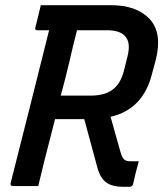

<svg xmlns="http://www.w3.org/2000/svg" viewBox="-20 -720 640 743"><path d="M128 0H30Q19 0 21 -11Q60 -163 96 -307.5Q132 -452 170 -603H125Q113 -603 117 -614Q122 -636 127.5 -657Q133 -678 138 -700H408Q509 -700 559 -646.5Q609 -593 583 -489L569 -437Q535 -297 408 -268Q418 -233 427.5 -198Q437 -163 447 -129Q453 -109 461 -102.5Q469 -96 483 -96H517Q511 -74 505.5 -52.5Q500 -31 495 -8Q492 3 481 3H459Q414 3 391 -14Q368 -31 357 -71Q344 -118 331.5 -165Q319 -212 306 -259H193Q183 -220 173 -180.5Q163 -141 152 -99Q139 -45 128 0ZM248 -479Q240 -446 232 -414Q224 -382 215 -350H331Q384 -350 415 -372.5Q446 -395 459 -444L473 -500Q488 -558 462 -582Q442 -603 393 -603H278Q270 -572 262.5 -541Q255 -510 248 -479Z"/></svg>

Font: Recursive Sn Lnr St Med
Style: Italic
Weight: 500
Italic angle: -15°
Version: Version 1.079;hotconv 1.0.112;makeotfexe 2.5.65598; ttfautoh